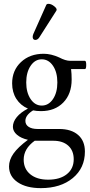

<svg xmlns="http://www.w3.org/2000/svg" viewBox="-20 -704 468 997"><path d="M184.1 -509.8Q176.3 -498 165.8 -496.8Q155.3 -495.6 151.4 -503.9Q147.5 -512.2 152.8 -526.9L220.2 -678.2Q222.7 -684.1 231.9 -684.1Q246.1 -684.1 262.2 -671.1Q278.3 -658.2 272.9 -648.9ZM192.9 -127Q169.4 -127 151.9 -130.9Q111.8 -106 111.8 -76.2Q111.8 -56.6 128.7 -45.4Q145.5 -34.2 175.8 -34.2H287.1Q350.1 -34.2 385.5 -3.4Q420.9 27.3 420.9 83Q420.9 168.5 357.9 220.7Q294.9 272.9 191.9 272.9Q116.7 272.9 71.8 242.4Q26.9 211.9 26.9 160.2Q26.9 126.5 50 93.5Q73.2 60.5 125 22Q88.9 13.7 68.1 -4.2Q47.4 -22 46.9 -44.9Q46.9 -71.3 67.1 -95.9Q87.4 -120.6 125 -140.1Q86.4 -156.7 64.7 -190.9Q43 -225.1 43 -271Q43 -338.4 88.9 -381.6Q134.8 -424.8 207 -424.8Q245.1 -424.8 287.1 -405.8Q320.3 -388.2 344.2 -388.2H420.9Q427.7 -388.2 427.7 -366.7Q427.7 -345.2 420.9 -345.2H349.1Q352.1 -321.3 352.1 -291Q352.1 -216.3 308.6 -171.6Q265.1 -127 192.9 -127ZM196.8 -155.8Q232.4 -155.8 255.1 -189.5Q277.8 -223.1 277.8 -275.9Q277.8 -329.1 255.1 -362.5Q232.4 -396 196.8 -396Q161.6 -396 138.9 -362.1Q116.2 -328.1 116.2 -275.9Q116.2 -223.6 138.9 -189.7Q161.6 -155.8 196.8 -155.8ZM230 229Q291.5 229 327.1 200.4Q362.8 171.9 362.8 123Q362.8 78.1 334.5 52.5Q306.2 26.9 256.8 26.9H160.2Q103 67.9 103 125Q103 172.9 137.2 200.9Q171.4 229 230 229Z"/></svg>

Font: Junicode SmCond
Style: Regular
Weight: 400
Width: 4
Designer: Peter S. Baker
Version: Version 2.206